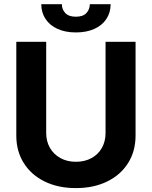

<svg xmlns="http://www.w3.org/2000/svg" viewBox="-20 -912 744 941"><path d="M644.4 -707V-247.5Q644.4 -171.4 608 -113.2Q571.6 -54.9 505.2 -22.5Q438.9 9.9 351.9 9.9Q264.9 9.9 198.8 -22.5Q132.7 -54.9 96.3 -113.2Q59.9 -171.4 59.9 -247.5V-707H206.4V-259.9Q206.4 -219.6 224.6 -187.6Q242.9 -155.6 276 -137.3Q309 -119.1 351.9 -119.1Q395.7 -119.1 428.7 -137.3Q461.8 -155.6 479.6 -187.6Q497.3 -219.6 497.3 -259.9V-707ZM351.9 -753Q300.6 -753 262.4 -770.2Q224.1 -787.4 203.2 -819Q182.3 -850.5 182.3 -891.5H283.2Q283.2 -866 300.1 -848Q317 -830.1 351.9 -830.1Q386.6 -830.1 403.2 -847.8Q419.8 -865.4 420.3 -891.5H522.2Q522.2 -850.5 501.3 -819Q480.5 -787.4 442 -770.2Q403.5 -753 351.9 -753Z"/></svg>

Font: Pretendard Std Variable
Style: Regular
Weight: 400
Designer: Base glyphs from Inter by Rasmus Andersson; Hangeul glyphs from Noto Sans CJK(Source Han Sans) by Jang Soo-young and Kan
Foundry: Kil Hyung-jin
Version: Version 1.309;Glyphs 3.2 (3225)